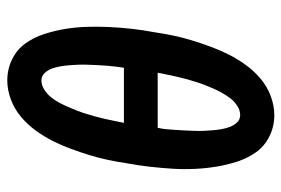

<svg xmlns="http://www.w3.org/2000/svg" viewBox="-146 -638 791 540"><g transform="rotate(90 250.0 -367.5)"><path d="M206 8Q174 8 146.5 -5.5Q119 -19 102 -42.5Q85 -66 75.5 -95Q66 -124 61 -154Q56 -184 55 -215.5Q54 -247 55.5 -278.5Q57 -310 60.5 -341.5Q64 -373 70 -405Q74 -432 79.5 -458.5Q85 -485 93 -511Q101 -537 110.5 -563Q120 -589 132.5 -614Q145 -639 162 -662.5Q179 -686 201 -704.5Q223 -723 250 -733Q277 -743 303 -743Q335 -743 362.5 -729.5Q390 -716 407 -692.5Q424 -669 433.5 -640Q443 -611 448 -581Q453 -551 454.5 -519.5Q456 -488 454 -456.5Q452 -425 448.5 -393.5Q445 -362 439 -330Q435 -303 429.5 -276.5Q424 -250 416 -224Q408 -198 398.5 -172Q389 -146 376.5 -121Q364 -96 347 -72.5Q330 -49 308 -30.5Q286 -12 259 -2Q232 8 206 8ZM184 -415H339Q342 -428 343 -441Q344 -454 345 -467Q346 -480 346.5 -492.5Q347 -505 347.5 -518Q348 -531 347.5 -543.5Q347 -556 346 -568.5Q345 -581 343 -593Q341 -605 337 -616.5Q333 -628 324.5 -637.5Q316 -647 303 -647Q290 -647 277.5 -639Q265 -631 256.5 -620Q248 -609 241 -596.5Q234 -584 228.5 -571.5Q223 -559 218 -546Q213 -533 209 -520Q205 -507 201.5 -494Q198 -481 195 -468Q192 -455 189.5 -442Q187 -429 184 -415ZM206 -88Q219 -88 231.5 -96Q244 -104 253 -115Q262 -126 268.5 -138.5Q275 -151 280.5 -163.5Q286 -176 291 -189Q296 -202 300 -215Q304 -228 307.5 -241Q311 -254 314 -267Q317 -280 319.5 -293Q322 -306 325 -320H170Q168 -307 166.5 -294Q165 -281 164 -268Q163 -255 162.5 -242.5Q162 -230 161.5 -217Q161 -204 161.5 -191.5Q162 -179 163 -166.5Q164 -154 166 -142Q168 -130 172 -118.5Q176 -107 184.5 -97.5Q193 -88 206 -88Z"/></g></svg>

Font: Iosevka Oblique
Style: Bold
Weight: 700
Italic angle: -9°
Monospace: yes
Designer: Belleve Invis
Foundry: Belleve Invis
Version: Version 32.5.0; ttfautohint (v1.8.4)